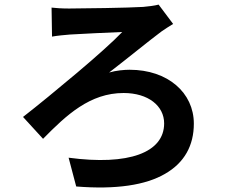

<svg xmlns="http://www.w3.org/2000/svg" viewBox="-20 -772 980 834"><path d="M315 -456C232 -386 143 -313 80 -264L167 -169C269 -273 371 -368 517 -368C624 -368 693 -312 693 -236C693 -109 539 -52 278 -87L311 38C485 52 613 32 697 -17C781 -65 822 -140 822 -235C822 -369 709 -469 543 -469C520 -469 485 -466 454 -457C536 -520 626 -594 681 -635C694 -644 715 -658 732 -668L669 -752C651 -747 623 -744 602 -742C541 -738 331 -735 280 -735C249 -735 219 -737 204 -739L206 -613C227 -617 260 -620 284 -622C329 -625 460 -631 511 -633C474 -594 398 -526 315 -456Z"/></svg>

Font: GenSekiGothic2 TW B
Style: Regular
Weight: 700
Version: Version 2.100;PS 2.1;hotconv 16.6.51;makeotf.lib2.5.65220 DE